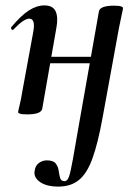

<svg xmlns="http://www.w3.org/2000/svg" viewBox="-20 -415 508 710"><path d="M196 275Q152 275 128 258Q104 241 108 218Q110 198 123.5 188Q137 178 153 178Q177 178 186 189.5Q195 201 197 216.5Q199 232 202.5 243.5Q206 255 219 255Q229 255 235 238.5Q241 222 249.5 174Q258 126 274 34L346 -374Q351 -394 402 -394Q422 -394 428.5 -391Q435 -388 435 -386Q435 -382 430 -360Q425 -338 420 -312L359 22Q342 115 322 170.5Q302 226 272 250.5Q242 275 196 275ZM80 8Q61 8 54 5.5Q47 3 47 0Q47 -4 52.5 -26Q58 -48 62 -74L103 -297Q112 -346 88 -346Q78 -346 63.5 -336Q49 -326 30 -306Q27 -302 23 -306.5Q19 -311 22 -315Q58 -358 87 -376.5Q116 -395 144 -395Q176 -395 186 -372.5Q196 -350 188 -309L136 -12Q131 8 80 8ZM123 -181 126 -205H368L365 -181Z"/></svg>

Font: Cormorant
Style: Bold Italic
Weight: 700
Italic angle: -10°
Designer: Christian Thalmann (Catharsis Fonts)
Foundry: Catharsis Fonts
Version: Version 4.000